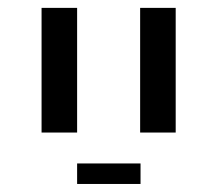

<svg xmlns="http://www.w3.org/2000/svg" viewBox="-20 -619 549 485"><path d="M85 -599.1V-284.2H174.8V-599.1ZM334 -599.1V-284.2H423.8V-599.1ZM174.8 -206.1V-154.3H335V-206.1Z"/></svg>

Font: Arimo
Style: Regular
Weight: 400
Designer: Steve Matteson
Foundry: Monotype Imaging Inc.
Version: Version 1.32